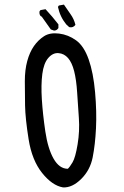

<svg xmlns="http://www.w3.org/2000/svg" viewBox="-20 -819 540 835"><path d="M254 -4Q207 -12 163 -67Q119 -122 104.5 -213Q90 -304 89 -360.5Q88 -417 88 -466Q88 -515 98.5 -553.5Q109 -592 127.5 -618.5Q146 -645 171.5 -661.5Q197 -678 237 -673Q277 -668 311 -643.5Q345 -619 365.5 -561Q386 -503 393.5 -418Q401 -333 397.5 -261.5Q394 -190 383 -134.5Q372 -79 333 -40.5Q294 -2 254 -4ZM275 -85Q283 -92 295.5 -113Q308 -134 317.5 -191.5Q327 -249 323 -305.5Q319 -362 315.5 -417Q312 -472 302.5 -509.5Q293 -547 276 -566.5Q259 -586 234.5 -588Q210 -590 190 -567Q170 -544 164 -497Q158 -450 162 -386.5Q166 -323 177 -248Q188 -173 213 -129Q238 -85 275 -85ZM215 -686 201 -691 162 -746 156 -750Q150 -758 152 -770L156 -775L178 -779Q207 -748 234 -713V-697Q227 -686 215 -686ZM281 -701 268 -713Q241 -746 232 -789L236 -795L258 -799Q272 -778 287 -757Q302 -736 308 -711Q298 -697 281 -701Z"/></svg>

Font: NaniFont Regular
Style: Regular
Weight: 400
Designer: Nanigashitei
Version: Version 1.036